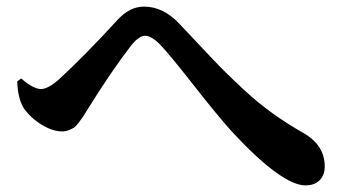

<svg xmlns="http://www.w3.org/2000/svg" viewBox="-20 -629 1040 580"><path d="M52 -302Q34 -330 32 -383L44 -392Q81 -360 104 -360Q125 -360 159 -390Q237 -462 336 -570Q372 -609 415 -609Q474 -609 523 -556Q546 -532 587.5 -487.5Q629 -443 655.5 -416.5Q682 -390 721 -354Q760 -318 803 -287Q846 -256 897 -227Q961 -190 961 -126Q961 -100 945.5 -84.5Q930 -69 903 -69Q831 -69 679 -233Q636 -281 563.5 -373.5Q491 -466 463 -495Q437 -521 418 -521Q401 -521 378 -494Q314 -411 243 -296Q232 -279 230 -275.5Q228 -272 218.5 -259.5Q209 -247 203.5 -243.5Q198 -240 188.5 -236Q179 -232 168 -232Q139 -232 105.5 -252.5Q72 -273 52 -302Z"/></svg>

Font: Swei Spring CJKtc
Style: Bold
Weight: 700
Version: Version 1.021